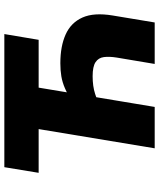

<svg xmlns="http://www.w3.org/2000/svg" viewBox="60 -828 768 929"><g transform="rotate(-90 444.5 -364.0)"><path d="M602.5 -456.5Q684.6 -456.5 741.7 -430.9Q798.8 -405.3 823.7 -349.6Q848.6 -293.9 833.5 -203.1L799.8 0H599.1L629.9 -183.6Q635.7 -219.7 632.3 -245.8Q628.9 -272 607.9 -286.1Q586.9 -300.3 539.6 -300.3Q491.2 -300.3 454.3 -288.3Q417.5 -276.4 394.5 -263.2L417 -398.9Q452.6 -421.9 481.4 -434.3Q510.3 -446.8 539.3 -451.7Q568.4 -456.5 602.5 -456.5ZM490.2 -595.7 391.1 0H190.9L289.6 -595.7ZM72.3 -561.5 99.6 -727.5H743.7L715.8 -561.5Z"/></g></svg>

Font: Inter 24pt Black
Style: Italic
Weight: 900
Italic angle: -9.3988°
Designer: Rasmus Andersson
Foundry: rsms
Version: Version 4.001;git-66647c0bb